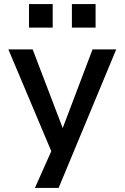

<svg xmlns="http://www.w3.org/2000/svg" viewBox="-20 -740 610 940"><path d="M151 180 250 -42V45L21 -498H140L287 -113L433 -498H549L267 180ZM332 -605V-720H448V-605ZM122 -605V-720H238V-605Z"/></svg>

Font: Nunito Sans 7pt SemiBold
Style: Regular
Weight: 600
Designer: Vernon Adams
Foundry: Vernon Adams
Version: Version 3.101;gftools[0.9.27]